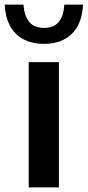

<svg xmlns="http://www.w3.org/2000/svg" viewBox="-60 -816 381 836"><path d="M65 0V-545.5H196.5V0ZM131.5 -625Q54 -625 9.2 -669Q-35.5 -713 -39.5 -796H42Q46 -745.5 67.8 -720Q89.5 -694.5 131.5 -694.5Q174 -694.5 195.5 -720Q217 -745.5 220 -796H301.5Q297.5 -713 253.2 -669Q209 -625 131.5 -625Z"/></svg>

Font: Encode Sans Condensed Thin SemiBold
Style: Regular
Weight: 600
Version: Version 3.002